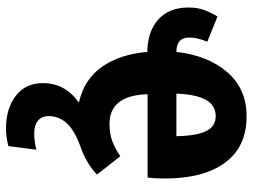

<svg xmlns="http://www.w3.org/2000/svg" viewBox="-121 -468 842 640"><g transform="rotate(90 300.0 -148.0)"><path d="M572 -219H294Q298 -92 393 -92Q426 -92 451 -101.5Q476 -111 501 -128L562 -50Q527 -18 482 0Q417 22 392 49Q367 76 367 110Q367 134 382.5 146.5Q398 159 425 159Q449 159 479 152L467 245Q438 253 408 253Q342 253 299.5 220.5Q257 188 257 130Q257 56 322 10Q245 -7 203 -66.5Q161 -126 153 -218Q84 -219 44.5 -255Q5 -291 5 -356Q5 -384 13 -406.5Q21 -429 35 -452L119 -418Q105 -384 105 -358Q105 -315 153 -315Q165 -420 220.5 -484.5Q276 -549 368 -549Q469 -549 522 -477.5Q575 -406 575 -276Q575 -243 572 -219ZM434 -315Q433 -380 417.5 -413Q402 -446 367 -446Q332 -446 313.5 -414.5Q295 -383 292 -315Z"/></g></svg>

Font: Fira Mono
Style: Bold
Weight: 700
Monospace: yes
Designer: Carrois Corporate & Edenspiekermann AG
Foundry: Carrois Corporate GbR & Edenspiekermann AG
Version: Version 3.206